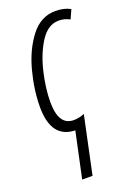

<svg xmlns="http://www.w3.org/2000/svg" viewBox="-149 -598 615 889"><g transform="rotate(-20 159.0 -153.0)"><path d="M146 235 206 -48Q180 -37 153 -37Q79 -37 79 -152Q79 -220 98 -300Q117 -380 154 -437Q191 -494 244 -494Q273 -494 298 -480L318 -524Q288 -541 245 -541Q172 -541 123 -477Q74 -413 50 -321.5Q26 -230 26 -147Q26 7 143 10L95 235Z"/></g></svg>

Font: Noto Sans Display Condensed Light
Style: Italic
Weight: 300
Width: 3
Designer: Monotype Design team
Foundry: Monotype Imaging Inc.
Version: 1.000